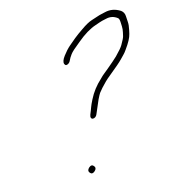

<svg xmlns="http://www.w3.org/2000/svg" viewBox="-122 -762 804 866"><g transform="rotate(-20 279.5 -329.0)"><path d="M192.7 -24.2C187.1 -32.4 179.6 -32.9 170.2 -25.8C160.7 -18.6 158.8 -10.9 164.4 -2.7C170 5.4 177.6 5.8 187.2 -1.5C196.4 -8.5 198.3 -16.1 192.7 -24.2ZM239 -537.4C226.1 -523 221.1 -511.4 223.8 -502.8C226.6 -494.1 233 -492.7 243.2 -498.5C247.2 -500.8 250.7 -504.8 253.7 -510.5C256.6 -516.2 262.3 -524 270.9 -533.8C277.8 -541.7 295 -554.7 322.8 -573C357.7 -597.5 389.3 -613 417.5 -619.5C424.7 -621.2 431.7 -622.9 438.4 -624.8C445.1 -626.7 455.9 -628.4 470.8 -630C490.5 -633.1 507.8 -627.8 522.7 -614.1C526.3 -610.8 527.8 -603.9 527.3 -593.5C527 -588.5 526.7 -581.8 526.4 -573.5C526.1 -565.2 524.5 -556.3 521.5 -547L516.1 -530C514.2 -523.9 507.1 -512.1 494.8 -494.7C488.6 -485.9 475.1 -472.6 454.4 -455C448.9 -450.3 441.2 -444.5 431.3 -437.5C421.5 -430.5 411.4 -423.3 401 -416C390.7 -408.7 382.9 -403.3 377.5 -400C372.1 -396.7 365.2 -391.3 356.9 -384C329.2 -363 306.5 -338.2 288.8 -309.5C279.9 -295.2 274.2 -285 271.6 -279C269.1 -273 266.6 -267.8 264.2 -263.5C261.9 -259.2 259.2 -254 256.3 -248C253.4 -242 252.6 -237.2 253.7 -233.5C254.9 -229.8 257.4 -227.7 261.2 -227C265 -226.3 268.9 -227.2 273 -229.5C277 -231.8 280 -235 282 -239L314.8 -300C322.5 -312.7 327.9 -321 331.2 -325C334.5 -329 340.4 -335 348.9 -343C366.4 -359.4 382.6 -372.5 397.6 -382.3C407.1 -388.5 423 -399.6 445.4 -415.5C456.1 -423.2 464.5 -429.7 470.6 -435C476.6 -440.3 482.5 -445.5 488.5 -450.5C494.4 -455.5 500.1 -461.3 505.5 -468C527.5 -493.2 541 -513.9 546.1 -530L551.5 -547C556.1 -561.4 558.4 -573.9 558.4 -584.5C558.4 -590.8 558.6 -599.8 559.1 -611.3C559.5 -622.8 555.5 -632.4 547 -640C525.1 -657 501.5 -663.5 476.2 -659.5C469.8 -658.5 463.8 -657.7 457.9 -657C452 -656.3 445.8 -655.2 439.3 -653.5C432.7 -651.8 422.4 -649.4 408.2 -646.3C394.1 -643.2 376.1 -635.2 354.4 -622.5C347.1 -618.2 338.9 -613.4 329.8 -608.3C320.8 -603.2 303 -591.1 276.4 -572C264.4 -563.3 251.9 -551.8 239 -537.4Z"/></g></svg>

Font: Proton
Style: ExBdExtSuIt
Weight: 500
Version: Version 1.017